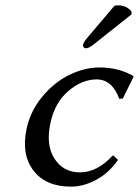

<svg xmlns="http://www.w3.org/2000/svg" viewBox="-20 -693 523 723"><path d="M410.6 -670.9Q417 -672.9 425.3 -672.9Q456.1 -672.9 475.1 -649.9L475.6 -639.2L337.9 -529.8Q314.9 -510.7 303.7 -511.2Q298.3 -511.2 294.9 -515.1Q291.5 -519 292.5 -523.9Q294.4 -534.2 309.6 -551.8ZM343.8 -394Q289.1 -394 237.8 -350.6Q186.5 -307.1 169.9 -230Q151.9 -146 185.5 -95Q219.2 -43.9 280.3 -43.9Q346.7 -43.9 403.8 -106.9H407.7L424.3 -90.8Q390.1 -41.5 342.3 -15.9Q294.4 9.8 247.1 9.8Q152.3 9.8 106 -50.8Q59.6 -111.3 80.1 -208Q94.7 -275.9 140.1 -330.1Q185.5 -384.3 242.4 -411.6Q299.3 -439 354.5 -439Q426.3 -439 481.4 -407.2L482.9 -403.8L442.4 -321.8L429.2 -320.8Q402.3 -394 343.8 -394Z"/></svg>

Font: Linux Biolinum O
Style: Italic
Weight: 400
Italic angle: -12°
Designer: Philipp H. Poll
Foundry: Philipp H. Poll
Version: Version 1.1.3